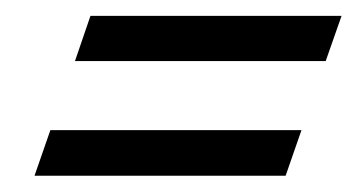

<svg xmlns="http://www.w3.org/2000/svg" viewBox="-20 -445 450 242"><path d="M74.5 -368 94 -425H410.5L390.5 -368ZM23.5 -223.5 43.5 -281H360L340 -223.5Z"/></svg>

Font: Libre Caslon Condensed Medium Italic
Style: Regular
Weight: 500
Italic angle: -22.583°
Designer: Pablo Impallari, Rodrigo Fuenzalida, Katja Schimmel, Ertekin Erdin
Foundry: Pablo Impallari, Rodrigo Fuenzalida
Version: Version 2.000; ttfautohint (v1.8.4.7-5d5b);gftools[0.9.33]